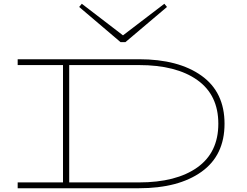

<svg xmlns="http://www.w3.org/2000/svg" viewBox="-20 -1001 1313 1021"><path d="M1174 -343Q1174 -175 1051.5 -87.5Q929 0 719 0H74V-31H315V-655H74V-686H719Q929 -686 1051.5 -598.5Q1174 -511 1174 -343ZM1141 -343Q1141 -496 1029 -575.5Q917 -655 719 -655H348V-31H719Q917 -31 1029 -110.5Q1141 -190 1141 -343ZM868 -964 647 -777H621L401 -964L415 -981L634 -813L854 -981Z"/></svg>

Font: BioRhyme Expanded ExtraLight
Style: Regular
Weight: 275
Width: 7
Designer: Aoife Mooney
Foundry: Aoife Mooney Type
Version: Version 1.000